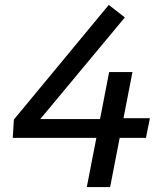

<svg xmlns="http://www.w3.org/2000/svg" viewBox="-20 -762 660 782"><path d="M32 -200.5H372.5L333.5 0H428.5L467.5 -200.5H574.5L590.5 -280.5H483L519.5 -468.5H424.5L387.5 -277H144L488.5 -691L423 -742L36.5 -275Z"/></svg>

Font: Monaspace Krypton
Style: Italic
Weight: 400
Italic angle: -11°
Designer: Riley Cran & the Lettermatic Team
Foundry: Lettermatic
Version: Version 1.101 (Monaspace Krypton)